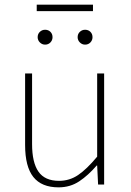

<svg xmlns="http://www.w3.org/2000/svg" viewBox="-20 -794 564 826"><path d="M232 12Q159 12 123.5 -32.5Q88 -77 88 -170V-478H118V-174Q118 -95 145.5 -55.5Q173 -16 234 -16Q279 -16 316 -41Q353 -66 398 -120V-478H428V0H402L398 -82H396Q360 -40 321 -14Q282 12 232 12ZM174 -602Q161 -602 151.5 -611.5Q142 -621 142 -634Q142 -648 151.5 -657Q161 -666 174 -666Q188 -666 197 -657Q206 -648 206 -634Q206 -621 197 -611.5Q188 -602 174 -602ZM346 -602Q333 -602 323.5 -611.5Q314 -621 314 -634Q314 -648 323.5 -657Q333 -666 346 -666Q360 -666 369 -657Q378 -648 378 -634Q378 -621 369 -611.5Q360 -602 346 -602ZM138 -746V-774H380V-746Z"/></svg>

Font: Source Sans 3 VF
Style: Regular
Weight: 200
Designer: Paul D. Hunt
Foundry: Adobe
Version: Version 3.046;hotconv 1.0.118;makeotfexe 2.5.65603